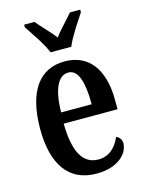

<svg xmlns="http://www.w3.org/2000/svg" viewBox="-117 -836 689 916"><g transform="rotate(-15 227.5 -378.0)"><path d="M182 -606H284C302 -651 346 -715 371 -753V-766H320C296 -736 257 -699 233 -665C208 -699 169 -736 145 -766H94V-753C119 -715 164 -651 182 -606ZM244 10C357 10 405 -51 405 -97C405 -118 393 -130 379 -135C360 -90 326 -53 271 -53C196 -53 156 -118 154 -261H420V-305C420 -463 350 -547 235 -547C111 -547 39 -452 39 -264C39 -90 109 10 244 10ZM307 -316H156C158 -429 187 -491 238 -491C288 -491 307 -422 307 -316Z"/></g></svg>

Font: Noto Serif Hebrew ExtraCondensed SemiBold
Style: Regular
Weight: 600
Width: 2
Designer: Monotype Design Team
Foundry: Monotype Imaging Inc.
Version: Version 2.004